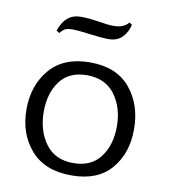

<svg xmlns="http://www.w3.org/2000/svg" viewBox="-78 -738 717 816"><g transform="rotate(10 280.5 -329.5)"><path d="M427 -663Q420 -631 398.5 -608.5Q377 -586 339 -586Q311 -586 257.5 -593Q204 -600 184 -600Q161 -600 150.5 -594.5Q140 -589 129 -575L116 -583Q141 -659 207 -659Q243 -659 285 -652Q327 -645 350 -645Q395 -645 415 -671ZM280 -475Q395 -475 454 -404Q513 -333 513 -227Q513 -123 455 -55.5Q397 12 284 12Q169 12 108.5 -57.5Q48 -127 48 -232Q48 -336 107.5 -405.5Q167 -475 280 -475ZM283 -41Q360 -41 399.5 -93.5Q439 -146 439 -226Q439 -308 397.5 -363.5Q356 -419 277 -419Q200 -419 161 -367Q122 -315 122 -235Q122 -153 163 -97Q204 -41 283 -41Z"/></g></svg>

Font: Quattrocento Sans
Style: Regular
Weight: 400
Designer: Pablo Impallari
Foundry: Pablo Impallari, Igino Marini, Brenda Gallo
Version: Version 2.000